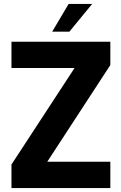

<svg xmlns="http://www.w3.org/2000/svg" viewBox="-20 -951 614 971"><path d="M38 0V-119L357 -607H38V-740H538V-622L219 -133H538V0ZM244 -791 327 -931H446L331 -791Z"/></svg>

Font: Exo Thin
Style: Bold
Weight: 700
Version: Version 2.000